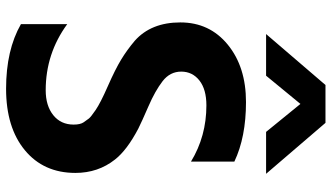

<svg xmlns="http://www.w3.org/2000/svg" viewBox="-254 -818 1111 644"><g transform="rotate(90 302.0 -496.5)"><path d="M522.5 -726.6V-581.1Q437.5 -632.8 334 -632.8Q280.3 -632.8 250.5 -609.4Q220.7 -585.9 220.7 -548.3Q220.7 -510.7 252.9 -485.8Q285.2 -460.9 336.9 -438.5Q388.7 -416 412.1 -404.3Q484.4 -366.2 515.6 -326.2Q560.5 -269.5 560.5 -193.4Q560.5 -86.9 484.4 -23.9Q408.2 39.1 278.3 39.1Q148.4 39.1 61.5 -10.7V-166Q160.2 -93.8 283.2 -93.8Q335 -93.8 366.7 -119.1Q398.4 -144.5 398.4 -187.5Q398.4 -210 390.6 -221.2Q382.8 -232.4 377.9 -238.8Q373 -245.1 349.6 -261.2Q326.2 -277.3 269.5 -302.2Q212.9 -327.1 180.7 -346.7Q148.4 -366.2 117.2 -392.6Q55.7 -447.3 55.7 -545.4Q55.7 -643.6 130.4 -704.6Q205.1 -765.6 322.8 -765.6Q440.4 -765.6 522.5 -726.6ZM94.7 -833 265.6 -1032.2H392.6L563.5 -833H422.9L329.1 -948.2L234.4 -833Z"/></g></svg>

Font: GenEi M Gothic v2 Bold
Style: Regular
Weight: 700
Version: Version 2.0